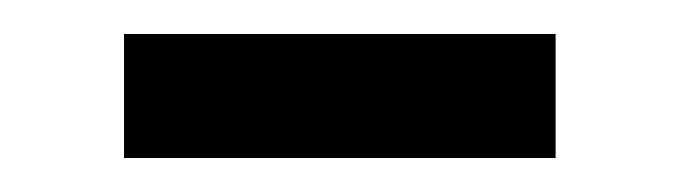

<svg xmlns="http://www.w3.org/2000/svg" viewBox="-20 -262 400 113"><path d="M53 -169V-242H307V-169Z"/></svg>

Font: Rokkitt SemiBold SemiBold
Style: Regular
Weight: 600
Version: Version 3.103